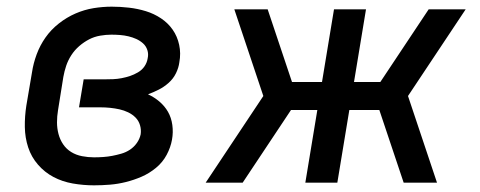

<svg xmlns="http://www.w3.org/2000/svg" viewBox="-20 -548 1440 576"><path d="M262 8Q230 8 198.5 2.5Q167 -3 140.5 -17Q114 -31 94 -54Q74 -77 64.5 -106Q55 -135 54.5 -167Q54 -199 59 -231L76 -331Q80 -358 90 -385Q100 -412 116.5 -435.5Q133 -459 156.5 -477.5Q180 -496 206.5 -507.5Q233 -519 260.5 -523.5Q288 -528 315 -528Q341 -528 367 -525Q393 -522 417.5 -514.5Q442 -507 463 -493Q484 -479 498 -459Q512 -439 517.5 -413.5Q523 -388 518 -361Q516 -345 508 -328.5Q500 -312 486 -299.5Q472 -287 456 -279Q440 -271 424 -265Q442 -257 458 -243.5Q474 -230 484 -212.5Q494 -195 497 -173Q500 -151 496 -129Q492 -106 480 -83.5Q468 -61 448 -44.5Q428 -28 405 -18Q382 -8 358 -2Q334 4 310 6Q286 8 262 8ZM262 -76Q276 -76 290 -77Q304 -78 317 -80.5Q330 -83 344 -87Q358 -91 370 -99Q382 -107 390.5 -119Q399 -131 402 -145Q404 -159 400 -172.5Q396 -186 386.5 -195.5Q377 -205 364.5 -211Q352 -217 338.5 -220Q325 -223 310.5 -224.5Q296 -226 281 -226H217L231 -310H295Q307 -310 319.5 -310.5Q332 -311 345 -313.5Q358 -316 370 -320Q382 -324 394 -331Q406 -338 413.5 -349Q421 -360 423 -373Q426 -386 422 -398Q418 -410 409 -418Q400 -426 389 -431Q378 -436 365.5 -439Q353 -442 340 -443Q327 -444 314 -444Q298 -444 280.5 -441Q263 -438 247.5 -430Q232 -422 218 -410Q204 -398 194 -382.5Q184 -367 178.5 -350.5Q173 -334 170 -317L154 -217Q151 -199 151 -181Q151 -163 155.5 -146Q160 -129 169.5 -115Q179 -101 193.5 -92Q208 -83 226 -79.5Q244 -76 262 -76Z M1291 0H1191L1118 -218H1028L992 0H896L932 -218H853L708 0H597L770 -260L683 -520H783L856 -302H946L982 -520H1078L1042 -302H1121L1266 -520H1377L1204 -260Z"/></svg>

Font: Iosevka Aile Medium
Style: Italic
Weight: 500
Italic angle: -9°
Designer: Belleve Invis
Foundry: Belleve Invis
Version: Version 31.1.0; ttfautohint (v1.8.4)